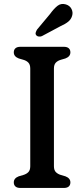

<svg xmlns="http://www.w3.org/2000/svg" viewBox="-20 -932 417 952"><path d="M247.4 -107.8Q247.4 -88.3 256.9 -78.7Q266.3 -69 282.4 -64.2L304.4 -57.8Q329 -48.4 329 -27.6Q329 -14.6 320.9 -7.3Q312.7 0 295.8 0H81.6Q65 0 56.7 -7.3Q48.4 -14.6 48.4 -27.6Q48.4 -48.4 73 -57.8L95 -64.2Q111.3 -69 120.6 -78.7Q130 -88.3 130 -107.8V-592.2Q130 -611.7 120.6 -621.5Q111.3 -631.3 95 -635.8L73 -642.2Q48.4 -651.6 48.4 -672.4Q48.4 -685.4 56.7 -692.7Q65 -700 81.6 -700H295.8Q312.7 -700 320.9 -692.7Q329 -685.4 329 -672.4Q329 -651.6 304.4 -642.2L282.4 -635.8Q266.3 -631.3 256.9 -621.5Q247.4 -611.7 247.4 -592.2ZM228.1 -862.6Q247.1 -888.9 265 -903Q282.8 -917.1 306.4 -910.2Q326 -904.3 334.5 -887.7Q342.9 -871 337.6 -853.7Q332.6 -836.2 318.4 -824.6Q304.2 -813 279.8 -802.1L187.7 -752.9Q180.6 -749.8 172.7 -750.7Q164.7 -751.5 159.8 -757Q154.9 -763.4 157.2 -770.9Q159.4 -778.3 163.9 -785.7Z"/></svg>

Font: Fraunces SuperSoft
Style: Regular
Weight: 900
Version: Version 1.000;[b76b70a41]